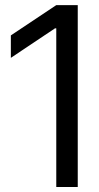

<svg xmlns="http://www.w3.org/2000/svg" viewBox="-20 -748 395 768"><path d="M291 -727.5V0H205.1V-634.8H200.2L23.4 -516.6V-606.4L205.1 -727.5Z"/></svg>

Font: Inter Tight
Style: Regular
Weight: 400
Designer: Rasmus Andersson
Foundry: rsms
Version: Version 3.002